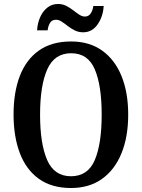

<svg xmlns="http://www.w3.org/2000/svg" viewBox="-20 -933 711 963"><path d="M336 10Q239 10 175 -36Q111 -82 79.5 -165Q48 -248 48 -359Q48 -470 79.5 -552Q111 -634 175 -679.5Q239 -725 337 -725Q428 -725 492 -679.5Q556 -634 589.5 -551.5Q623 -469 623 -358Q623 -247 589.5 -164.5Q556 -82 492 -36Q428 10 336 10ZM336 -49Q421 -49 455.5 -130.5Q490 -212 490 -358Q490 -504 455.5 -585Q421 -666 337 -666Q253 -666 217 -585Q181 -504 181 -358Q181 -212 216.5 -130.5Q252 -49 336 -49ZM397 -771Q374 -771 355 -780.5Q336 -790 320 -802.5Q304 -815 289.5 -824.5Q275 -834 261 -834Q240 -834 230.5 -817.5Q221 -801 219 -781H166Q168 -816 181 -846Q194 -876 217 -894.5Q240 -913 271 -913Q294 -913 312.5 -903.5Q331 -894 347 -881.5Q363 -869 377.5 -859.5Q392 -850 406 -850Q425 -850 435.5 -866.5Q446 -883 448 -903H500Q497 -850 469.5 -810.5Q442 -771 397 -771Z"/></svg>

Font: Noto Serif Lao Condensed SemiBold
Style: Regular
Weight: 600
Width: 3
Designer: Monotype Design Team
Foundry: Monotype Imaging Inc.
Version: Version 2.003; ttfautohint (v1.8.4.7-5d5b)